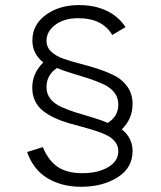

<svg xmlns="http://www.w3.org/2000/svg" viewBox="-20 -717 623 744"><path d="M294.4 6.8Q219.2 6.8 164.1 -26.4Q108.9 -59.6 85 -127.9L146 -147Q168 -93.8 204.3 -69.8Q240.7 -45.9 298.3 -45.9Q359.9 -45.9 399.2 -69.3Q438.5 -92.8 438.5 -130.9Q438.5 -150.9 427 -166.3Q415.5 -181.6 396.2 -191.7Q377 -201.7 352.1 -209.7Q327.1 -217.8 299.3 -225.1Q271.5 -232.4 243.9 -240.5Q216.3 -248.5 191.4 -260.3Q166.5 -272 147.2 -286.9Q127.9 -301.8 116.5 -324.7Q105 -347.7 105 -377Q105 -433.6 147.9 -475.1Q105.5 -508.8 105.5 -559.6Q105.5 -621.6 157.7 -659.4Q210 -697.3 285.6 -697.3Q348.1 -697.3 394.3 -674.8Q440.4 -652.3 466.3 -611.8L415 -581.5Q376.5 -646.5 283.7 -646.5Q228.5 -646.5 194.3 -620.8Q160.2 -595.2 160.2 -558.6Q160.2 -534.2 178.5 -516.8Q196.8 -499.5 226.3 -489.3Q255.9 -479 291.3 -470Q326.7 -460.9 362.3 -449.2Q397.9 -437.5 427.5 -421.9Q457 -406.2 475.3 -378.7Q493.7 -351.1 493.7 -313.5Q493.7 -256.8 452.1 -215.8Q493.7 -182.6 493.7 -130.9Q493.7 -66.4 435.5 -29.8Q377.4 6.8 294.4 6.8ZM397 -240.7Q438.5 -265.6 438.5 -312Q438.5 -338.4 423.3 -358.2Q408.2 -377.9 380.6 -390.6Q353 -403.3 325.2 -412.4Q297.4 -421.4 260.5 -432.4Q223.6 -443.4 201.2 -453.6Q160.2 -427.2 160.2 -378.9Q160.2 -353 175.5 -333.7Q190.9 -314.5 218.5 -302.2Q246.1 -290 274.2 -281.2Q302.2 -272.5 338.6 -261.7Q375 -251 397 -240.7Z"/></svg>

Font: HK Grotesk Legacy
Style: Regular
Weight: 400
Designer: Alfredo Marco Pradil
Foundry: Hanken Design Co.
Version: Version 2.022;PS 002.022;hotconv 1.0.88;makeotf.lib2.5.64775